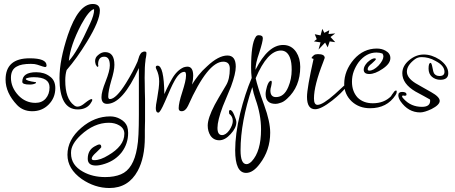

<svg xmlns="http://www.w3.org/2000/svg" viewBox="-20 -538 2287 965"><path d="M142 21Q96 21 66 -10Q8 -71 8 -138Q8 -245 129 -245Q214 -245 214 -209Q214 -201 206 -201Q202 -201 167 -213Q161 -215 153.5 -216Q146 -217 135 -217Q87 -217 65 -204Q35 -189 35 -147Q35 -99 72 -59Q108 -21 158 -21Q191 -21 210 -43Q229 -65 229 -99Q229 -150 150 -150Q125 -150 110 -143V-141Q110 -132 159 -125Q161 -127 161 -124L160 -120Q149 -113 129 -113Q92 -113 92 -127Q92 -175 162 -175Q203 -175 230 -154Q258 -135 258 -95Q258 -46 224 -12Q191 21 142 21Z M371 12Q279 12 279 -145Q279 -236 321 -362Q374 -518 446 -518Q482 -518 482 -485Q482 -434 417 -328Q392 -287 366.5 -251.5Q341 -216 315 -186Q308 -164 308 -133Q308 -42 352 -9Q360 -2 370 -2Q386 -2 408 -21Q432 -40 440 -40Q444 -40 444 -35Q444 -31 433 -15Q412 12 371 12ZM326 -232Q346 -252 372.5 -298.5Q399 -345 433 -420Q453 -463 453 -488Q453 -491 452 -492Q427 -486 388 -414Q333 -309 326 -232Z M530 407Q493 407 458 395.5Q423 384 391 362Q319 311 319 240Q319 164 389 104Q455 47 534 47Q561 47 584 60Q610 74 619 97Q624 112 624 130Q624 184 592 227Q560 268 508 285Q481 294 462 294Q421 294 421 260Q421 217 455 198Q472 188 480 188Q489 188 489 202Q489 204 465 227Q441 248 441 259Q441 267 454 267Q485 267 525 242Q563 220 584 193Q605 166 605 134Q605 107 579 92Q557 79 527 79Q453 79 386 141Q337 187 337 228V233Q337 292 397 325Q445 352 509 352Q555 352 588 338Q651 312 669 205Q674 179 676 137Q678 95 678 39V-196Q596 -16 518 -16Q490 -16 490 -50Q490 -77 511 -129Q532 -182 532 -209Q532 -253 504 -253Q473 -253 473 -213Q473 -212 473.5 -211.5Q474 -211 474 -210V-207Q474 -202 471 -202Q467 -202 461 -214Q458 -225 458 -231Q458 -250 474 -262Q490 -276 508 -276Q555 -276 555 -212Q555 -183 539 -132Q524 -80 524 -53Q524 -40 532 -40Q563 -40 613 -120Q631 -149 645.5 -176Q660 -203 671 -228L680 -256Q689 -275 696 -276Q701 -279 706 -279Q716 -279 716 -272Q716 -268 715.5 -263Q715 -258 714 -252Q711 -239 711 -232Q709 -219 708 -197.5Q707 -176 707 -147Q707 -136 707.5 -119Q708 -102 708 -79Q709 -57 709 -40Q709 -23 709 -11V70Q709 78 708.5 89.5Q708 101 708 117V151Q708 255 672 321Q625 407 530 407Z M1082 167Q1054 167 1038 144Q1024 122 1024 93Q1024 56 1059 -11Q1065 -23 1079.5 -47.5Q1094 -72 1116 -109Q1135 -140 1135 -193Q1135 -228 1102 -228Q1024 -228 925 -6Q912 21 893 21Q878 21 878 6Q878 -20 896 -75Q905 -103 910 -124Q915 -145 915 -159Q915 -177 907 -177Q880 -177 853 -124Q844 -109 808 -25Q785 28 776 28Q763 28 763 5Q763 0 764.5 -12.5Q766 -25 770 -44Q775 -72 777.5 -93Q780 -114 780 -129Q780 -162 766 -190Q763 -196 763 -200Q763 -208 772 -208Q804 -208 806 -65Q820 -97 830 -115.5Q840 -134 844 -141Q869 -185 904 -200Q915 -203 922 -203Q951 -203 951 -157Q951 -137 945 -113Q959 -136 977.5 -159.5Q996 -183 1021 -205Q1078 -259 1123 -259Q1165 -259 1165 -203Q1165 -168 1141 -103Q1131 -78 1120.5 -53.5Q1110 -29 1100 -4Q1073 68 1073 105Q1073 141 1096 141Q1115 141 1133 116Q1150 90 1150 70Q1150 47 1132 34Q1131 30 1131 24Q1131 15 1137 15Q1147 15 1157 40Q1168 65 1168 76Q1168 105 1139 136Q1111 167 1082 167Z M1217 331Q1162 331 1162 217Q1162 178 1168 131.5Q1174 85 1187 32Q1199 -17 1213.5 -61.5Q1228 -106 1245 -146Q1242 -172 1242 -199Q1242 -317 1265 -352Q1270 -361 1280 -361Q1301 -361 1301 -346Q1301 -329 1283 -273Q1264 -219 1264 -187Q1327 -312 1403 -312Q1445 -312 1469 -276Q1489 -245 1489 -202Q1489 -102 1423 -42Q1405 -25 1389 -21Q1376 -16 1365 -16Q1315 -16 1315 -65Q1315 -80 1322 -104Q1331 -132 1342 -132Q1346 -132 1346 -125Q1346 -119 1343 -105Q1339 -92 1339 -83Q1339 -50 1367 -50Q1408 -50 1429 -101Q1446 -141 1446 -187Q1446 -206 1444 -221Q1442 -236 1437 -249Q1423 -284 1392 -284Q1324 -284 1265 -145Q1269 -126 1279.5 -92Q1290 -58 1308 -9Q1338 73 1338 129Q1338 217 1286 285Q1252 331 1217 331ZM1219 287Q1231 287 1245 273Q1292 223 1292 112Q1292 38 1264 -40Q1259 -54 1255 -69Q1251 -84 1248 -100Q1189 75 1189 217Q1189 287 1219 287Z M1581 -289 1591 -325 1558 -330 1572 -341 1562 -366 1591 -360 1600 -393 1610 -373 1635 -386 1631 -367 1665 -370 1641 -352 1665 -326 1637 -330 1627 -300 1614 -324ZM1564 11Q1523 11 1523 -51Q1523 -95 1556 -242Q1546 -245 1546 -246Q1546 -251 1558 -261Q1565 -266 1578 -266Q1612 -266 1612 -247Q1612 -246 1604 -225Q1558 -108 1558 -43Q1558 -11 1576 -11Q1602 -11 1663 -65Q1722 -120 1725 -120Q1727 -120 1727 -115Q1727 -110 1721 -102Q1709 -86 1691.5 -69Q1674 -52 1650 -33Q1594 11 1564 11Z M1840 6Q1785 6 1748 -28Q1710 -64 1710 -116Q1710 -183 1759 -240Q1807 -294 1874 -294Q1899 -294 1918 -283Q1942 -270 1942 -246Q1942 -218 1903 -192Q1865 -166 1836 -166Q1808 -166 1808 -188Q1808 -205 1827 -225Q1849 -245 1863 -245Q1869 -245 1869 -240Q1869 -237 1849 -219Q1828 -203 1828 -191Q1828 -183 1836 -183Q1857 -183 1882 -208Q1907 -235 1907 -255Q1907 -262 1902 -269Q1887 -274 1872 -274Q1821 -274 1783 -226Q1767 -204 1758 -179.5Q1749 -155 1749 -127Q1749 -79 1777 -48Q1806 -19 1854 -19Q1910 -19 1945 -54Q1948 -60 1958 -73Q1964 -83 1971 -83Q1974 -83 1974 -77Q1974 -69 1968 -60Q1925 6 1840 6Z M2092 27Q2032 27 1993 -29Q1982 -46 1982 -59Q1982 -76 2001 -76Q2023 -76 2023 -63Q2023 -57 2016 -57H2011Q2010 -57 2009 -57.5Q2008 -58 2006 -58Q2001 -58 2001 -53Q2001 -49 2010 -40Q2046 -1 2101 -1Q2142 -1 2142 -32Q2142 -36 2141 -38Q2129 -45 2110.5 -55Q2092 -65 2068 -78Q2002 -117 2002 -170Q2002 -207 2037 -236Q2071 -264 2110 -264Q2150 -264 2190 -238Q2233 -207 2233 -170Q2233 -137 2193 -137Q2169 -137 2151 -152Q2134 -167 2134 -193Q2134 -222 2144 -222Q2149 -222 2153 -201Q2158 -174 2161 -170Q2170 -156 2189 -156Q2214 -156 2214 -177Q2214 -208 2170 -231Q2151 -242 2133.5 -246.5Q2116 -251 2099 -251Q2079 -251 2065 -240Q2025 -210 2025 -178Q2025 -147 2068 -120Q2081 -112 2101 -101Q2121 -90 2147 -75Q2190 -51 2190 -31Q2190 -11 2149 10Q2113 27 2092 27Z"/></svg>

Font: Ole
Style: Regular
Weight: 400
Designer: Robert E. Leuschke
Foundry: Robert E. Leuschke
Version: Version 1.010; ttfautohint (v1.8.3)